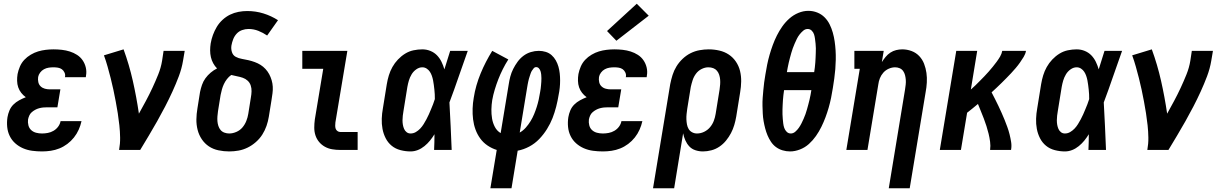

<svg xmlns="http://www.w3.org/2000/svg" viewBox="-20 -802 6540 1027"><path d="M205 8Q178 8 152 4.5Q126 1 103 -9Q80 -19 61.5 -35.5Q43 -52 32 -74.5Q21 -97 18.5 -123Q16 -149 20 -175Q23 -193 30.5 -211Q38 -229 51.5 -242.5Q65 -256 82.5 -265.5Q100 -275 118 -282Q104 -292 93.5 -305.5Q83 -319 77.5 -335Q72 -351 71.5 -369.5Q71 -388 74 -406Q78 -426 86.5 -446Q95 -466 110 -482Q125 -498 144.5 -509.5Q164 -521 184 -527Q204 -533 225 -535.5Q246 -538 266 -538Q289 -538 311 -535.5Q333 -533 353.5 -526.5Q374 -520 392 -508.5Q410 -497 422 -479.5Q434 -462 439 -440.5Q444 -419 440 -397Q440 -395 439.5 -393Q439 -391 439 -389H327Q327 -389 327.5 -390Q328 -391 328 -392Q330 -403 325 -414Q320 -425 311 -431.5Q302 -438 290 -440Q278 -442 266 -442Q253 -442 240 -440Q227 -438 215 -431.5Q203 -425 194.5 -413.5Q186 -402 184 -390Q182 -376 185 -362.5Q188 -349 197.5 -340Q207 -331 220 -327.5Q233 -324 247 -324H303L287 -228H231Q221 -228 210.5 -227Q200 -226 189 -223Q178 -220 168 -214.5Q158 -209 149.5 -201.5Q141 -194 136.5 -183.5Q132 -173 130 -163Q128 -147 132 -131.5Q136 -116 147 -106Q158 -96 173 -92Q188 -88 205 -88Q220 -88 236 -91Q252 -94 266.5 -102.5Q281 -111 291 -124.5Q301 -138 304 -154H416Q411 -131 401 -108.5Q391 -86 375.5 -66.5Q360 -47 340 -32Q320 -17 297.5 -8Q275 1 251.5 4.5Q228 8 205 8Z M617 0Q623 -33 622.5 -66Q622 -99 618.5 -131.5Q615 -164 610 -196Q605 -228 599 -259.5Q593 -291 586.5 -322Q580 -353 572 -384Q564 -415 555.5 -445.5Q547 -476 536 -506L641 -538Q671 -456 690.5 -369.5Q710 -283 723 -194Q742 -228 760.5 -262.5Q779 -297 795.5 -332.5Q812 -368 826.5 -404Q841 -440 847 -477L855 -530H968L959 -477Q952 -435 936.5 -394Q921 -353 902.5 -312.5Q884 -272 863.5 -232.5Q843 -193 821 -154Q799 -115 776 -76.5Q753 -38 730 0Z M1206 8Q1177 8 1148.5 2Q1120 -4 1097.5 -19Q1075 -34 1059.5 -57Q1044 -80 1037 -107.5Q1030 -135 1030.5 -164Q1031 -193 1036 -222L1050 -310Q1054 -329 1060.5 -348Q1067 -367 1079 -383.5Q1091 -400 1107 -413.5Q1123 -427 1141 -436Q1129 -448 1120.5 -463.5Q1112 -479 1108 -496.5Q1104 -514 1104 -532.5Q1104 -551 1107 -570Q1111 -593 1119 -615Q1127 -637 1139.5 -658Q1152 -679 1170.5 -696Q1189 -713 1210.5 -723.5Q1232 -734 1255.5 -738.5Q1279 -743 1302 -743Q1348 -743 1389.5 -730Q1431 -717 1467 -694L1409 -612Q1387 -627 1362 -637Q1337 -647 1309 -647Q1292 -647 1275 -641Q1258 -635 1246 -622Q1234 -609 1227.5 -592.5Q1221 -576 1218 -559Q1215 -541 1220.5 -523.5Q1226 -506 1241 -498Q1256 -490 1274 -487Q1292 -484 1309 -480Q1326 -476 1342.5 -470Q1359 -464 1373.5 -455Q1388 -446 1400 -433Q1412 -420 1420 -405Q1428 -390 1433 -373Q1438 -356 1439 -338.5Q1440 -321 1437.5 -302.5Q1435 -284 1432 -265L1418 -178Q1414 -153 1405.5 -128.5Q1397 -104 1383 -82Q1369 -60 1348.5 -42Q1328 -24 1304.5 -12.5Q1281 -1 1256 3.5Q1231 8 1206 8ZM1206 -88Q1225 -88 1244.5 -96.5Q1264 -105 1277 -120.5Q1290 -136 1297.5 -155Q1305 -174 1308 -193L1322 -281Q1325 -297 1325.5 -313.5Q1326 -330 1321 -345Q1316 -360 1304.5 -370.5Q1293 -381 1278.5 -386Q1264 -391 1248 -394Q1232 -397 1217 -401Q1204 -392 1194 -379Q1184 -366 1177.5 -352Q1171 -338 1167 -323.5Q1163 -309 1160 -294L1146 -207Q1144 -193 1143 -179.5Q1142 -166 1143 -153.5Q1144 -141 1148 -128.5Q1152 -116 1160 -106.5Q1168 -97 1180.5 -92.5Q1193 -88 1206 -88Z M1800 0Q1778 0 1757 -3.5Q1736 -7 1718 -17Q1700 -27 1687 -42.5Q1674 -58 1667.5 -77.5Q1661 -97 1661 -119Q1661 -141 1664 -163L1709 -434H1597V-530H1838L1774 -147Q1773 -138 1773 -129.5Q1773 -121 1775.5 -113.5Q1778 -106 1785 -101Q1792 -96 1800 -96H1893V0Z M2176 8Q2149 8 2122 1Q2095 -6 2075 -22.5Q2055 -39 2043 -62.5Q2031 -86 2026 -112.5Q2021 -139 2022 -167Q2023 -195 2028 -222L2049 -352Q2053 -376 2060 -399Q2067 -422 2079 -443.5Q2091 -465 2108.5 -483.5Q2126 -502 2147 -515Q2168 -528 2192 -533Q2216 -538 2239 -538Q2262 -538 2282.5 -529.5Q2303 -521 2317.5 -506Q2332 -491 2341.5 -471.5Q2351 -452 2357 -431Q2365 -456 2372.5 -480.5Q2380 -505 2388 -530H2482Q2457 -461 2433.5 -392Q2410 -323 2384 -254Q2388 -191 2390.5 -127.5Q2393 -64 2396 0H2302Q2303 -21 2303.5 -42Q2304 -63 2304 -84Q2293 -66 2280 -50Q2267 -34 2250.5 -20.5Q2234 -7 2215 0.5Q2196 8 2176 8ZM2176 -88Q2191 -88 2204 -95.5Q2217 -103 2227.5 -114Q2238 -125 2246 -138Q2254 -151 2261 -164Q2268 -177 2274 -190.5Q2280 -204 2285.5 -217.5Q2291 -231 2296.5 -244.5Q2302 -258 2306 -272Q2306 -285 2305.5 -297.5Q2305 -310 2303.5 -322.5Q2302 -335 2300.5 -347.5Q2299 -360 2296.5 -372.5Q2294 -385 2290 -396.5Q2286 -408 2279.5 -418Q2273 -428 2262.5 -435Q2252 -442 2239 -442Q2222 -442 2206.5 -431Q2191 -420 2181.5 -404Q2172 -388 2167 -371Q2162 -354 2159 -337L2138 -207Q2136 -195 2134.5 -183Q2133 -171 2133 -158.5Q2133 -146 2135 -134.5Q2137 -123 2141.5 -112.5Q2146 -102 2155 -95Q2164 -88 2176 -88Z M2603 205 2637 0Q2611 -8 2588 -23.5Q2565 -39 2549 -61Q2533 -83 2523.5 -109Q2514 -135 2510.5 -163.5Q2507 -192 2508 -221.5Q2509 -251 2514 -279Q2519 -312 2528.5 -345Q2538 -378 2551 -409.5Q2564 -441 2579.5 -471Q2595 -501 2613 -530L2699 -484Q2683 -459 2669.5 -432Q2656 -405 2645.5 -378Q2635 -351 2626.5 -323Q2618 -295 2613 -267Q2609 -242 2608.5 -217Q2608 -192 2612 -168Q2616 -144 2627 -123Q2638 -102 2658 -90L2701 -350Q2704 -371 2709.5 -392Q2715 -413 2725 -433Q2735 -453 2748.5 -471.5Q2762 -490 2780 -503.5Q2798 -517 2819.5 -523.5Q2841 -530 2862 -530Q2881 -530 2899 -524.5Q2917 -519 2930.5 -507Q2944 -495 2953 -479Q2962 -463 2967 -445.5Q2972 -428 2974 -409.5Q2976 -391 2976 -371.5Q2976 -352 2974 -332.5Q2972 -313 2968 -294Q2963 -263 2955 -231.5Q2947 -200 2935.5 -170.5Q2924 -141 2906 -112Q2888 -83 2864.5 -58.5Q2841 -34 2811 -18Q2781 -2 2749 4L2716 205ZM2760 -93Q2778 -103 2792.5 -119.5Q2807 -136 2818 -154Q2829 -172 2837 -191.5Q2845 -211 2851 -230Q2857 -249 2861.5 -269Q2866 -289 2869 -309Q2871 -318 2872 -327.5Q2873 -337 2874 -346.5Q2875 -356 2875.5 -365.5Q2876 -375 2876 -384Q2876 -393 2875 -402.5Q2874 -412 2871.5 -420.5Q2869 -429 2863 -436Q2857 -443 2848 -443Q2840 -443 2834.5 -436.5Q2829 -430 2825 -423.5Q2821 -417 2818.5 -409.5Q2816 -402 2813.5 -394.5Q2811 -387 2809 -380Q2807 -373 2805.5 -365.5Q2804 -358 2802.5 -350.5Q2801 -343 2800 -336Z M3205 8Q3178 8 3152 4.5Q3126 1 3103 -9Q3080 -19 3061.5 -35.5Q3043 -52 3032 -74.5Q3021 -97 3018.5 -123Q3016 -149 3020 -175Q3023 -193 3030.5 -211Q3038 -229 3051.5 -242.5Q3065 -256 3082.5 -265.5Q3100 -275 3118 -282Q3104 -292 3093.5 -305.5Q3083 -319 3077.5 -335Q3072 -351 3071.5 -369.5Q3071 -388 3074 -406Q3078 -426 3086.5 -446Q3095 -466 3110 -482Q3125 -498 3144.5 -509.5Q3164 -521 3184 -527Q3204 -533 3225 -535.5Q3246 -538 3266 -538Q3289 -538 3311 -535.5Q3333 -533 3353.5 -526.5Q3374 -520 3392 -508.5Q3410 -497 3422 -479.5Q3434 -462 3439 -440.5Q3444 -419 3440 -397Q3440 -395 3439.5 -393Q3439 -391 3439 -389H3327Q3327 -389 3327.5 -390Q3328 -391 3328 -392Q3330 -403 3325 -414Q3320 -425 3311 -431.5Q3302 -438 3290 -440Q3278 -442 3266 -442Q3253 -442 3240 -440Q3227 -438 3215 -431.5Q3203 -425 3194.5 -413.5Q3186 -402 3184 -390Q3182 -376 3185 -362.5Q3188 -349 3197.5 -340Q3207 -331 3220 -327.5Q3233 -324 3247 -324H3303L3287 -228H3231Q3221 -228 3210.5 -227Q3200 -226 3189 -223Q3178 -220 3168 -214.5Q3158 -209 3149.5 -201.5Q3141 -194 3136.5 -183.5Q3132 -173 3130 -163Q3128 -147 3132 -131.5Q3136 -116 3147 -106Q3158 -96 3173 -92Q3188 -88 3205 -88Q3220 -88 3236 -91Q3252 -94 3266.5 -102.5Q3281 -111 3291 -124.5Q3301 -138 3304 -154H3416Q3411 -131 3401 -108.5Q3391 -86 3375.5 -66.5Q3360 -47 3340 -32Q3320 -17 3297.5 -8Q3275 1 3251.5 4.5Q3228 8 3205 8ZM3277 -584 3227 -636 3386 -782 3450 -718Z M3473 205 3565 -352Q3570 -377 3577.5 -401Q3585 -425 3598.5 -447Q3612 -469 3631.5 -487.5Q3651 -506 3674 -517.5Q3697 -529 3722 -533.5Q3747 -538 3771 -538Q3800 -538 3828 -531.5Q3856 -525 3878.5 -510Q3901 -495 3916.5 -472Q3932 -449 3938.5 -422Q3945 -395 3944.5 -366Q3944 -337 3939 -308L3918 -178Q3914 -155 3907.5 -133Q3901 -111 3890 -90Q3879 -69 3863.5 -50Q3848 -31 3828 -17.5Q3808 -4 3785 2Q3762 8 3740 8Q3719 8 3699.5 1.5Q3680 -5 3667 -19Q3654 -33 3646 -51Q3638 -69 3634 -89L3586 205ZM3708 -88Q3728 -88 3746.5 -97Q3765 -106 3778 -121.5Q3791 -137 3798 -155.5Q3805 -174 3808 -193L3829 -323Q3831 -337 3832 -350Q3833 -363 3832 -376Q3831 -389 3827 -401.5Q3823 -414 3815 -423.5Q3807 -433 3795 -437.5Q3783 -442 3769 -442Q3751 -442 3733 -433Q3715 -424 3703 -408Q3691 -392 3685 -373.5Q3679 -355 3675 -337L3656 -220Q3654 -206 3652.5 -192Q3651 -178 3651.5 -164Q3652 -150 3654.5 -136.5Q3657 -123 3663.5 -112Q3670 -101 3682 -94.5Q3694 -88 3708 -88Z M4206 8Q4185 8 4165.5 2Q4146 -4 4130.5 -15.5Q4115 -27 4104 -43.5Q4093 -60 4085.5 -78Q4078 -96 4073 -115Q4068 -134 4064.5 -154Q4061 -174 4060 -194.5Q4059 -215 4058.5 -236Q4058 -257 4059.5 -278Q4061 -299 4063 -319.5Q4065 -340 4067.5 -361Q4070 -382 4074 -403Q4078 -429 4083.5 -456Q4089 -483 4096.5 -509Q4104 -535 4113.5 -561Q4123 -587 4135.5 -612Q4148 -637 4164.5 -660.5Q4181 -684 4202.5 -703Q4224 -722 4250.5 -733Q4277 -744 4304 -744Q4329 -744 4351.5 -735Q4374 -726 4390.5 -709.5Q4407 -693 4417.5 -672Q4428 -651 4434.5 -628Q4441 -605 4444.5 -581Q4448 -557 4449.5 -532.5Q4451 -508 4450.5 -482.5Q4450 -457 4448 -432Q4446 -407 4442.5 -382Q4439 -357 4435 -332Q4431 -306 4425.5 -279Q4420 -252 4412.5 -226Q4405 -200 4395.5 -174.5Q4386 -149 4373.5 -123.5Q4361 -98 4344.5 -74.5Q4328 -51 4307 -32Q4286 -13 4259 -2.5Q4232 8 4206 8ZM4189 -416H4335Q4337 -428 4338.5 -441Q4340 -454 4341 -467Q4342 -480 4342.5 -492.5Q4343 -505 4343.5 -518Q4344 -531 4344 -543.5Q4344 -556 4342.5 -568.5Q4341 -581 4339.5 -593.5Q4338 -606 4334.5 -617.5Q4331 -629 4322 -638Q4313 -647 4300 -647Q4287 -647 4276 -637.5Q4265 -628 4256.5 -617Q4248 -606 4242 -593.5Q4236 -581 4230.5 -568.5Q4225 -556 4220.5 -543.5Q4216 -531 4212.5 -518.5Q4209 -506 4205.5 -493Q4202 -480 4199 -467Q4196 -454 4193.5 -441Q4191 -428 4189 -416ZM4210 -88Q4223 -88 4234 -97.5Q4245 -107 4253 -118.5Q4261 -130 4267 -142Q4273 -154 4278.5 -166.5Q4284 -179 4288.5 -191.5Q4293 -204 4296.5 -217Q4300 -230 4303.5 -242.5Q4307 -255 4310 -268Q4313 -281 4315.5 -294Q4318 -307 4320 -320H4174Q4172 -307 4170.5 -294Q4169 -281 4168 -268Q4167 -255 4166.5 -242.5Q4166 -230 4165.5 -217Q4165 -204 4165.5 -191Q4166 -178 4167 -166Q4168 -154 4169.5 -141.5Q4171 -129 4175 -117.5Q4179 -106 4188 -97Q4197 -88 4210 -88Z M4734 205 4821 -323Q4823 -336 4824.5 -349.5Q4826 -363 4825 -375.5Q4824 -388 4821 -400Q4818 -412 4811 -422Q4804 -432 4792.5 -437Q4781 -442 4768 -442Q4751 -442 4734 -434.5Q4717 -427 4705 -413.5Q4693 -400 4686.5 -383.5Q4680 -367 4678 -350L4620 0H4507L4579 -434H4550V-530H4707L4697 -470Q4706 -484 4717 -497.5Q4728 -511 4742.5 -520.5Q4757 -530 4773.5 -534Q4790 -538 4806 -538Q4832 -538 4856 -529Q4880 -520 4897 -502Q4914 -484 4923 -460.5Q4932 -437 4935.5 -412Q4939 -387 4937.5 -360.5Q4936 -334 4931 -308L4846 205Z M5007 0 5095 -530H5207L5173 -323Q5186 -334 5198 -346Q5210 -358 5222 -370Q5234 -382 5245.5 -394Q5257 -406 5268.5 -419Q5280 -432 5290.5 -445Q5301 -458 5311 -471.5Q5321 -485 5329.5 -499.5Q5338 -514 5341 -530H5468Q5465 -513 5455.5 -497.5Q5446 -482 5435.5 -467Q5425 -452 5413 -438Q5401 -424 5388.5 -410.5Q5376 -397 5363 -384Q5350 -371 5337 -358Q5324 -345 5310.5 -332.5Q5297 -320 5284 -308Q5293 -290 5302.5 -272Q5312 -254 5320.5 -235.5Q5329 -217 5337.5 -198.5Q5346 -180 5353.5 -161Q5361 -142 5368 -123Q5375 -104 5380 -84Q5385 -64 5388.5 -42.5Q5392 -21 5388 0H5276Q5279 -22 5276 -44Q5273 -66 5268 -86.5Q5263 -107 5256.5 -127.5Q5250 -148 5242.5 -167.5Q5235 -187 5227 -206.5Q5219 -226 5211 -246Q5197 -234 5182 -222Q5167 -210 5153 -199L5120 0Z M5676 8Q5649 8 5622 1Q5595 -6 5575 -22.5Q5555 -39 5543 -62.5Q5531 -86 5526 -112.5Q5521 -139 5522 -167Q5523 -195 5528 -222L5549 -352Q5553 -376 5560 -399Q5567 -422 5579 -443.5Q5591 -465 5608.5 -483.5Q5626 -502 5647 -515Q5668 -528 5692 -533Q5716 -538 5739 -538Q5762 -538 5782.5 -529.5Q5803 -521 5817.5 -506Q5832 -491 5841.5 -471.5Q5851 -452 5857 -431Q5865 -456 5872.5 -480.5Q5880 -505 5888 -530H5982Q5957 -461 5933.5 -392Q5910 -323 5884 -254Q5888 -191 5890.5 -127.5Q5893 -64 5896 0H5802Q5803 -21 5803.5 -42Q5804 -63 5804 -84Q5793 -66 5780 -50Q5767 -34 5750.5 -20.5Q5734 -7 5715 0.5Q5696 8 5676 8ZM5676 -88Q5691 -88 5704 -95.5Q5717 -103 5727.5 -114Q5738 -125 5746 -138Q5754 -151 5761 -164Q5768 -177 5774 -190.5Q5780 -204 5785.5 -217.5Q5791 -231 5796.5 -244.5Q5802 -258 5806 -272Q5806 -285 5805.5 -297.5Q5805 -310 5803.5 -322.5Q5802 -335 5800.5 -347.5Q5799 -360 5796.5 -372.5Q5794 -385 5790 -396.5Q5786 -408 5779.5 -418Q5773 -428 5762.5 -435Q5752 -442 5739 -442Q5722 -442 5706.5 -431Q5691 -420 5681.5 -404Q5672 -388 5667 -371Q5662 -354 5659 -337L5638 -207Q5636 -195 5634.5 -183Q5633 -171 5633 -158.5Q5633 -146 5635 -134.5Q5637 -123 5641.5 -112.5Q5646 -102 5655 -95Q5664 -88 5676 -88Z M6117 0Q6123 -33 6122.5 -66Q6122 -99 6118.5 -131.5Q6115 -164 6110 -196Q6105 -228 6099 -259.5Q6093 -291 6086.5 -322Q6080 -353 6072 -384Q6064 -415 6055.5 -445.5Q6047 -476 6036 -506L6141 -538Q6171 -456 6190.5 -369.5Q6210 -283 6223 -194Q6242 -228 6260.5 -262.5Q6279 -297 6295.5 -332.5Q6312 -368 6326.5 -404Q6341 -440 6347 -477L6355 -530H6468L6459 -477Q6452 -435 6436.5 -394Q6421 -353 6402.5 -312.5Q6384 -272 6363.5 -232.5Q6343 -193 6321 -154Q6299 -115 6276 -76.5Q6253 -38 6230 0Z"/></svg>

Font: Iosevka Curly Slab Oblique
Style: Bold
Weight: 700
Italic angle: -9°
Monospace: yes
Designer: Belleve Invis
Foundry: Belleve Invis
Version: Version 11.1.0; ttfautohint (v1.8.3)